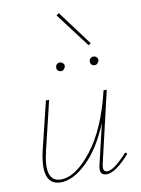

<svg xmlns="http://www.w3.org/2000/svg" viewBox="-91 -880 692 945"><g transform="rotate(-10 255.5 -408.0)"><path d="M399 -646 387 -638 257 -810 270 -819ZM232 -536Q222 -536 216 -542.5Q210 -549 211 -558Q211 -567 217 -573Q223 -579 232 -579Q241 -579 247.5 -573Q254 -567 254 -557Q253 -549 246.5 -542.5Q240 -536 232 -536ZM379 -558Q379 -567 385 -573Q391 -579 401 -579Q410 -579 416 -572.5Q422 -566 422 -557Q421 -549 414.5 -542.5Q408 -536 400 -536Q390 -536 384 -542.5Q378 -549 379 -558ZM473 -87 482 -79Q410 3 365 3Q324 3 338 -51L385 -250Q334 -127 265.5 -62Q197 3 136 3Q88 3 71.5 -37Q55 -77 73 -161L133 -407H149L90 -161Q54 -11 139 -11Q213 -11 295 -116Q377 -221 421 -407H437L354 -51Q345 -11 371 -11Q404 -11 473 -87Z"/></g></svg>

Font: EauTestInfant Thin
Style: Italic
Weight: 250
Italic angle: -12°
Designer: Christian Thalmann (Catharsis Fonts)
Version: Version 0.001;PS 000.001;hotconv 1.0.88;makeotf.lib2.5.64775